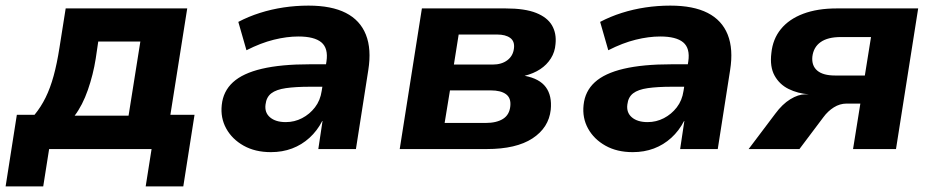

<svg xmlns="http://www.w3.org/2000/svg" viewBox="-41 -531 3330 684"><path d="M-21 133 19 -122H82Q105 -150 121.5 -183.5Q138 -217 150 -260.5Q162 -304 171 -362L193 -501H626L566 -122H652L612 133H478L499 0H134L113 133ZM225 -119H417L459 -383H309L300 -322Q291 -265 272 -210.5Q253 -156 225 -119Z M924 11Q868 11 827 -12Q786 -35 765 -73Q744 -111 749 -157Q754 -206 789 -238Q824 -270 892 -286Q960 -302 1063 -302H1138L1126 -222H1064Q1012 -222 977.5 -217Q943 -212 925.5 -198.5Q908 -185 905 -159Q901 -130 921 -113Q941 -96 977 -96Q1008 -96 1035 -110Q1062 -124 1081 -148.5Q1100 -173 1105 -207L1122 -312Q1129 -359 1104 -380Q1079 -401 1022 -401Q981 -401 934.5 -389.5Q888 -378 837 -352L808 -453Q844 -472 885 -485Q926 -498 969.5 -504.5Q1013 -511 1058 -511Q1140 -511 1191 -485Q1242 -459 1262.5 -407.5Q1283 -356 1271 -281L1227 0H1093L1108 -100H1107Q1089 -65 1061.5 -40Q1034 -15 999.5 -2Q965 11 924 11Z M1383 0 1462 -501H1760Q1829 -501 1869 -485Q1909 -469 1925.5 -440.5Q1942 -412 1938 -374Q1936 -346 1921.5 -323Q1907 -300 1883.5 -284.5Q1860 -269 1828 -261Q1881 -251 1903.5 -220.5Q1926 -190 1921 -140Q1914 -76 1856 -38Q1798 0 1693 0ZM1543 -93H1689Q1728 -93 1751 -107.5Q1774 -122 1777 -153Q1780 -182 1761.5 -195.5Q1743 -209 1707 -209H1562ZM1576 -301H1714Q1746 -301 1766.5 -316.5Q1787 -332 1790 -359Q1793 -384 1776.5 -396Q1760 -408 1730 -408H1593Z M2213 11Q2157 11 2116 -12Q2075 -35 2054 -73Q2033 -111 2038 -157Q2043 -206 2078 -238Q2113 -270 2181 -286Q2249 -302 2352 -302H2427L2415 -222H2353Q2301 -222 2266.5 -217Q2232 -212 2214.5 -198.5Q2197 -185 2194 -159Q2190 -130 2210 -113Q2230 -96 2266 -96Q2297 -96 2324 -110Q2351 -124 2370 -148.5Q2389 -173 2394 -207L2411 -312Q2418 -359 2393 -380Q2368 -401 2311 -401Q2270 -401 2223.5 -389.5Q2177 -378 2126 -352L2097 -453Q2133 -472 2174 -485Q2215 -498 2258.5 -504.5Q2302 -511 2347 -511Q2429 -511 2480 -485Q2531 -459 2551.5 -407.5Q2572 -356 2560 -281L2516 0H2382L2397 -100H2396Q2378 -65 2350.5 -40Q2323 -15 2288.5 -2Q2254 11 2213 11Z M2626 0 2721 -126Q2746 -160 2774.5 -177.5Q2803 -195 2828 -195H2839H2840Q2801 -198 2768.5 -214Q2736 -230 2718.5 -261.5Q2701 -293 2707 -342Q2712 -392 2741 -427.5Q2770 -463 2820.5 -482Q2871 -501 2940 -501H3230L3151 0H2998L3024 -162H2975Q2951 -162 2929.5 -148.5Q2908 -135 2892 -113L2807 0ZM2934 -262H3040L3062 -399H2954Q2908 -399 2882.5 -381Q2857 -363 2853 -329Q2850 -297 2870.5 -279.5Q2891 -262 2934 -262Z"/></svg>

Font: Nunito Sans 8pt ExtraBold
Style: Italic
Weight: 800
Italic angle: -9°
Version: Version 3.101;gftools[0.9.27]